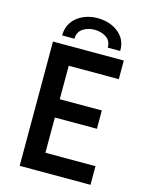

<svg xmlns="http://www.w3.org/2000/svg" viewBox="-133 -993 828 1074"><g transform="rotate(15 281.0 -455.5)"><path d="M88.4 0V-719.7H498.5V-611.8H208.5V-418H452.1V-312H208.5V-107.9H498.5V0ZM296.4 -911.1Q342.8 -911.1 381.8 -893.8Q420.9 -876.5 443.6 -844Q466.3 -811.5 465.3 -766.1H393.1Q393.6 -805.7 364.7 -824.7Q335.9 -843.8 296.4 -843.8Q258.8 -843.8 229.7 -824.7Q200.7 -805.7 200.2 -766.1H128.9Q128.9 -811.5 151.9 -844Q174.8 -876.5 213.1 -893.8Q251.5 -911.1 296.4 -911.1Z"/></g></svg>

Font: Reddit Mono SemiBold
Style: Regular
Weight: 600
Monospace: yes
Designer: Stephen Hutchings
Foundry: Reddit
Version: Version 1.014